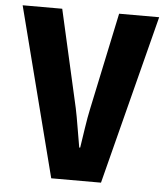

<svg xmlns="http://www.w3.org/2000/svg" viewBox="-52 -760 703 807"><g transform="rotate(5 300.0 -357.0)"><path d="M404 0 587 -714H418L331 -303Q324 -271 316.5 -221.5Q309 -172 304 -139H300Q294 -172 286 -221Q278 -270 271 -303L178 -714H11L194 0Z"/></g></svg>

Font: Noto Sans Mono UI ExtraBold
Style: Regular
Weight: 800
Designer: Monotype Design team
Foundry: Monotype Imaging Inc.
Version: 1.000